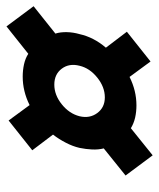

<svg xmlns="http://www.w3.org/2000/svg" viewBox="32 -639 498 602"><g transform="rotate(-90 281.0 -338.0)"><path d="M95 -108.3 31.7 -193.3 116.7 -261.7Q112.5 -278.3 113.3 -297.9Q114.2 -317.5 118.3 -337.5Q123.3 -359.2 134.6 -380.8Q145.8 -402.5 160 -420.8L110.8 -485.8L204.2 -560L252.5 -494.2Q295.8 -515.8 341.7 -515.8Q361.7 -515.8 380.4 -511.7Q399.2 -507.5 413.3 -498.3L499.2 -566.7L562.5 -481.7L476.7 -413.3Q481.7 -397.5 481.2 -377.5Q480.8 -357.5 475 -337.5Q470 -315 459.2 -294.2Q448.3 -273.3 432.5 -255L482.5 -189.2L389.2 -115L340.8 -180.8Q297.5 -159.2 251.7 -159.2Q231.7 -159.2 213.3 -163.3Q195 -167.5 180 -176.7ZM276.7 -258.3Q309.2 -258.3 338.8 -282.1Q368.3 -305.8 375.8 -337.5Q384.2 -370 366.7 -393.3Q349.2 -416.7 316.7 -416.7Q284.2 -416.7 255 -393.3Q225.8 -370 217.5 -337.5Q210 -305.8 227.5 -282.1Q245 -258.3 276.7 -258.3Z"/></g></svg>

Font: Funnel Sans Light
Style: Bold Italic
Weight: 700
Italic angle: -14.036°
Version: Version 1.000